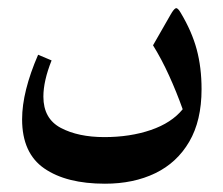

<svg xmlns="http://www.w3.org/2000/svg" viewBox="-20 -270 546 470"><path d="M236.9 179.7Q306.9 179.7 360.1 154Q413.3 128.3 443.3 76.8Q473.4 25.3 473.4 -51.7Q473.4 -104.9 461.5 -149.1Q449.6 -193.3 422.1 -239.1Q414.7 -251.9 410 -249.7Q405.2 -247.5 397.9 -234.7L354.6 -159.1Q375.9 -124.7 394 -84.7Q412.2 -44.7 427.2 -2.6Q400.1 30.8 349.3 48.2Q298.5 65.6 235.4 65.6Q171.6 65.6 128.9 43.1Q86.2 20.5 86.2 -33.4Q86.2 -71.9 106.3 -122.1L73.3 -136Q53.9 -91.3 44 -51.7Q34.1 -12.1 34.1 22Q34.1 104.9 88.4 142.3Q142.6 179.7 236.9 179.7Z"/></svg>

Font: Parastoo
Style: Regular
Weight: 400
Foundry: Saber Rastikerdar (saber.rastikerdar@gmail.com)
Version: Version 3.000